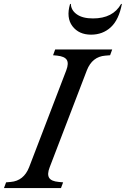

<svg xmlns="http://www.w3.org/2000/svg" viewBox="-85 -950 636 970"><path d="M166 -105Q152.3 -69.8 163.1 -52Q173.8 -34.2 211.9 -30.8L233.9 -28.8L223.1 0H-64.9L-54.2 -28.8L-30.8 -30.8Q35.2 -36.6 62 -105L250 -595.2Q263.2 -630.4 252.2 -647.7Q241.2 -665 204.1 -668.9L183.1 -670.9L193.8 -700.2H481.9L471.2 -670.9L446.8 -668.9Q380.9 -663.6 354 -595.2ZM272.9 -930.2Q273.9 -898.4 303 -877.7Q332 -856.9 384.8 -856.9Q485.8 -856.9 526.9 -930.2H530.8Q515.6 -850.1 474.9 -812.5Q434.1 -774.9 375 -774.9Q313.5 -774.9 281 -817.6Q248.5 -860.4 269 -930.2Z"/></svg>

Font: Redaction
Style: Italic
Weight: 400
Designer: Jeremy Mickel / Forest Young
Foundry: MCKL
Version: Version 2.001;hotconv 1.0.113;makeotfexe 2.5.65598 DEVELOPME